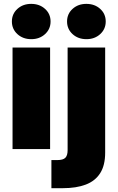

<svg xmlns="http://www.w3.org/2000/svg" viewBox="-20 -777 614 1001"><path d="M45.4 0V-529.3H241.2V0ZM143.1 -572.8Q99.6 -572.8 70.8 -599.1Q42 -625.5 42 -665Q42 -704.6 70.8 -730.7Q99.6 -756.8 142.6 -756.8Q186 -756.8 214.8 -730.7Q243.7 -704.6 243.7 -665Q243.7 -625.5 214.8 -599.1Q186 -572.8 143.1 -572.8ZM332.5 -529.3H528.3V18.6Q528.3 85 502.4 125.7Q476.6 166.5 427.2 185.3Q377.9 204.1 307.6 204.1H248V57.6H278.3Q308.6 57.6 320.6 45.7Q332.5 33.7 332.5 6.3ZM430.7 -572.8Q387.2 -572.8 358.4 -599.1Q329.6 -625.5 329.6 -665Q329.6 -704.6 358.4 -730.7Q387.2 -756.8 430.2 -756.8Q473.6 -756.8 502.4 -730.7Q531.2 -704.6 531.2 -665Q531.2 -625.5 502.4 -599.1Q473.6 -572.8 430.7 -572.8Z"/></svg>

Font: Inter 24pt Black
Style: Regular
Weight: 900
Designer: Rasmus Andersson
Foundry: rsms
Version: Version 4.001;git-66647c0bb